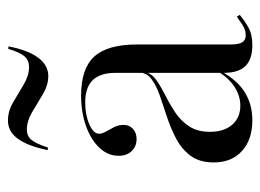

<svg xmlns="http://www.w3.org/2000/svg" viewBox="-107 -547 665 491"><g transform="rotate(-90 225.5 -301.5)"><path d="M284.7 -206.5V-338.7Q284.7 -378.2 265.7 -397.2Q246.8 -416.1 208.9 -416.1Q177.4 -416.1 153.2 -405.6Q129 -395.2 129 -380.6Q129 -372.6 134.7 -362.9Q140.3 -353.2 146 -341.9Q151.6 -330.6 151.6 -317.7Q151.6 -303.2 141.5 -294Q131.5 -284.7 115.3 -284.7Q96.8 -284.7 84.7 -297.2Q72.6 -309.7 72.6 -330.6Q72.6 -358.1 93.1 -379.8Q113.7 -401.6 148.8 -414.1Q183.9 -426.6 226.6 -426.6Q296 -426.6 326.6 -392.7Q357.3 -358.9 357.3 -283.1V-206.5ZM163.7 11.3Q113.7 11.3 84.7 -15.3Q55.6 -41.9 55.6 -87.1Q55.6 -123.4 72.2 -146Q88.7 -168.5 114.9 -182.7Q141.1 -196.8 170.6 -206.5Q200 -216.1 225.8 -225Q251.6 -233.9 268.5 -246.4Q285.5 -258.9 285.5 -279L286.3 -261.3Q282.3 -245.2 265.3 -233.5Q248.4 -221.8 226.6 -210.9Q204.8 -200 183.5 -185.9Q162.1 -171.8 148 -150.4Q133.9 -129 133.9 -96.8Q133.9 -61.3 152 -40.3Q170.2 -19.4 200.8 -19.4Q225.8 -19.4 248.8 -34.3Q271.8 -49.2 287.9 -76.6V-66.9Q264.5 -25.8 233.9 -7.3Q203.2 11.3 163.7 11.3ZM357.3 -43.5Q357.3 -23.4 362.9 -14.5Q368.5 -5.6 380.6 -5.6Q394.4 -5.6 406.9 -13.7Q419.4 -21.8 428.2 -28.2L433.1 -21Q415.3 -6.5 398.8 2.4Q382.3 11.3 355.6 11.3Q319.4 11.3 302 -6.5Q284.7 -24.2 284.7 -61.3V-206.5H357.3ZM276.6 -510.5Q253.2 -510.5 229.8 -524.6Q206.5 -538.7 183.9 -552Q161.3 -565.3 139.5 -565.3Q123.4 -565.3 113.7 -554Q104 -542.7 93.5 -511.3L87.1 -512.1Q97.6 -562.9 116.1 -588.3Q134.7 -613.7 162.9 -613.7Q187.1 -613.7 210.1 -600Q233.1 -586.3 255.6 -573Q278.2 -559.7 299.2 -559.7Q316.9 -559.7 327 -571.4Q337.1 -583.1 346 -612.9L352.4 -612.1Q342.7 -562.1 323.4 -536.3Q304 -510.5 276.6 -510.5Z"/></g></svg>

Font: Playfair 144pt SemiCondensed Light
Style: Regular
Weight: 300
Width: 4
Designer: Claus Eggers Sørensen
Foundry: Claus Eggers Sørensen
Version: Version 2.203